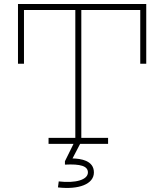

<svg xmlns="http://www.w3.org/2000/svg" viewBox="-20 -720 822 961"><path d="M70 -700V-401H100V-670H357V-30H223V0H348L305 87V104C383 100 420 111 420 143C420 180 358 198 274 188L270 218C374 230 450 202 450 143C450 83 384 74 343 73L381 0H521V-30H387V-670H682V-401H712V-700Z"/></svg>

Font: Space Cowgirl Thin
Style: Regular
Weight: 100
Designer: Valery Marier
Foundry: Valery Marier
Version: Version 1.000;hotconv 1.0.109;makeotfexe 2.5.65596